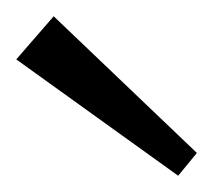

<svg xmlns="http://www.w3.org/2000/svg" viewBox="-20 -803 262 236"><path d="M222 -615 199 -587 0 -730 46 -783Z"/></svg>

Font: Pathway Extreme 8pt Thin 12pt Thin
Style: Regular
Weight: 250
Version: Version 1.001;gftools[0.9.26]